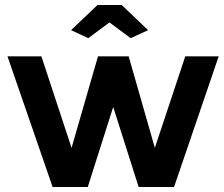

<svg xmlns="http://www.w3.org/2000/svg" viewBox="-20 -750 897 770"><path d="M265 -629 334 -597 419 -660 504 -597 574 -629 468 -730H371ZM536 0H678L857 -524H723L601 -157L496 -524H373L267 -157L146 -524H10L191 0H332L434 -321Z"/></svg>

Font: FIGSv2-sans-serif
Style: Bold
Weight: 700
Designer: Matt McInerney, Pablo Impallari, Rodrigo Fuenzalida,Mirko Velimirovic
Foundry: Matt McInerney, Pablo Impallari, Rodrigo Fuenzalida
Version: Version 4.021;hotconv 1.0.109;makeotfexe 2.5.65596